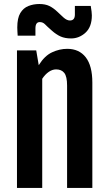

<svg xmlns="http://www.w3.org/2000/svg" viewBox="-20 -919 534 939"><path d="M63 -672.4H157.2L169.4 -600.6V-600.1Q198.2 -646.5 234.9 -663.3Q271.5 -680.2 308.6 -680.2Q367.2 -680.2 399.4 -638.7Q431.6 -597.2 431.6 -515.1V0H308.1V-500.5Q308.1 -544.9 294.4 -562.3Q280.8 -579.6 254.4 -579.6Q235.8 -579.6 218.3 -567.4Q200.7 -555.2 186.5 -533.7V0H63ZM327.6 -731Q297.9 -731 276.1 -740.7Q254.4 -750.5 233.9 -769Q210.4 -789.6 200 -800.3Q189.5 -811 174.3 -811Q153.3 -811 153.3 -779.8V-744.6H66.4Q65.9 -750 65.2 -764.9Q64.5 -779.8 64.5 -784.7Q64.5 -830.6 79.3 -855.2Q94.2 -879.9 118.9 -889.6Q143.6 -899.4 172.4 -899.4Q201.2 -899.4 220.9 -889.9Q240.7 -880.4 260.3 -861.8Q272.9 -849.6 289.8 -834.2Q306.6 -818.8 321.8 -818.8Q346.2 -818.8 346.2 -847.7V-890.1H423.8Q429.2 -858.4 429.2 -843.8Q429.2 -787.6 398.2 -759.3Q367.2 -731 327.6 -731Z"/></svg>

Font: Fjalla One
Style: Regular
Weight: 400
Designer: Irina Smirnova, Eben Sorkin
Foundry: Sorkin Type
Version: Version 1.002; ttfautohint (v1.8.4.7-5d5b);gftools[0.9.25]